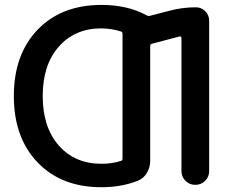

<svg xmlns="http://www.w3.org/2000/svg" viewBox="-20 -784 964 792"><path d="M398.4 -108.4Q442.4 -108.4 478.5 -120.1Q485.4 -122.1 485.4 -128.9V-644.5Q485.4 -652.3 478.5 -654.3Q442.4 -666 398.4 -667Q289.1 -667 222.7 -591.8Q156.2 -516.6 156.2 -387.7Q156.2 -258.8 222.7 -183.6Q289.1 -108.4 398.4 -108.4ZM677.7 -739.3Q731.4 -753.9 787.1 -753.9Q810.5 -753.9 826.7 -737.8Q842.8 -721.7 842.8 -698.2V-78.1Q842.8 -54.7 826.2 -38.1Q809.6 -21.5 785.6 -21.5Q761.7 -21.5 745.1 -38.1Q728.5 -54.7 728.5 -78.1V-628.9Q728.5 -630.9 726.1 -632.8Q723.6 -634.8 721.7 -633.8L606.4 -603.5Q599.6 -601.6 599.6 -594.7V-121.1Q599.6 -93.8 585.9 -70.8Q572.3 -47.9 547.9 -38.1Q480.5 -11.7 398.4 -11.7Q233.4 -11.7 135.3 -113.8Q37.1 -215.8 37.1 -387.7Q37.1 -559.6 135.3 -661.6Q233.4 -763.7 398.4 -763.7Q506.8 -763.7 585 -720.7Q591.8 -716.8 598.6 -718.8Z"/></svg>

Font: Gen Jyuu Gothic P Medium
Style: Regular
Weight: 500
Designer: [Source Han Sans]
Ryoko NISHIZUKA  (kana & ideographs); Paul D. Hunt (Latin, Greek & Cyrillic); Wenlong ZHANG  (bopomofo
Version: Version 1.002.20150607